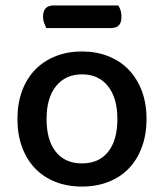

<svg xmlns="http://www.w3.org/2000/svg" viewBox="-20 -671 602 705"><path d="M518 -234Q518 -177 501 -131Q484 -85 453.5 -53Q423 -21 379 -3.5Q335 14 281 14Q227 14 183 -3.5Q139 -21 108.5 -53Q78 -85 61 -131Q44 -177 44 -234Q44 -291 61 -337Q78 -383 109 -415Q140 -447 184 -464.5Q228 -482 281 -482Q334 -482 378 -464.5Q422 -447 453 -414.5Q484 -382 501 -336.5Q518 -291 518 -234ZM281 -398Q221 -398 186 -355Q151 -312 151 -234Q151 -156 185 -113.5Q219 -71 281 -71Q343 -71 377 -113.5Q411 -156 411 -234Q411 -311 376.5 -354.5Q342 -398 281 -398ZM150 -568Q146 -576 142 -586.5Q138 -597 138 -609Q138 -632 148.5 -641.5Q159 -651 176 -651H414Q426 -634 426 -610Q426 -587 416 -577.5Q406 -568 388 -568Z"/></svg>

Font: Baloo Bhai 2 Medium
Style: Regular
Weight: 500
Designer: Supriya Tembe, Noopur Datye and Ek Type
Foundry: Ek Type
Version: Version 1.640;PS 1.000;hotconv 16.6.51;makeotf.lib2.5.65220;